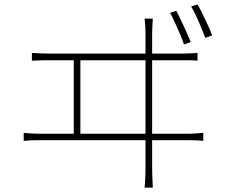

<svg xmlns="http://www.w3.org/2000/svg" viewBox="-20 -827 1040 867"><path d="M776 -778Q785 -762 797 -736.5Q809 -711 821 -684.5Q833 -658 841 -637L811 -626Q804 -647 792.5 -673.5Q781 -700 769.5 -726Q758 -752 748 -769ZM872 -807Q882 -790 894 -765.5Q906 -741 918 -715Q930 -689 938 -667L907 -656Q894 -690 876.5 -731Q859 -772 843 -798ZM670 -743Q669 -725 668 -706.5Q667 -688 667 -680Q667 -675 667 -641.5Q667 -608 667 -556Q667 -504 667 -443Q667 -382 667 -320.5Q667 -259 667 -206Q667 -153 667 -118Q667 -83 667 -75Q667 -67 667.5 -39.5Q668 -12 670 20H633Q636 -13 636.5 -39.5Q637 -66 637 -73Q637 -81 637 -116.5Q637 -152 637 -205Q637 -258 637 -319.5Q637 -381 637 -442.5Q637 -504 637 -556Q637 -608 637 -641.5Q637 -675 637 -680Q637 -691 636 -709Q635 -727 633 -743ZM313 -207V-565H343V-207ZM87 -227Q108 -225 127 -224Q146 -223 165 -223H826Q845 -223 862 -224.5Q879 -226 898 -227V-191Q879 -193 858.5 -193.5Q838 -194 826 -194H165Q146 -194 127.5 -193.5Q109 -193 87 -191ZM124 -588Q144 -587 163.5 -586Q183 -585 202 -585H799Q819 -585 836 -586Q853 -587 872 -588V-553Q853 -555 832.5 -555Q812 -555 799 -555H202Q183 -555 164 -554.5Q145 -554 124 -553Z"/></svg>

Font: Noto Sans TC Thin
Style: Regular
Weight: 100
Designer: Ryoko NISHIZUKA 西塚涼子 (kana, bopomofo & ideographs); Paul D. Hunt (Latin, Greek & Cyrillic); Sandoll Communications 산돌커뮤니
Foundry: Adobe
Version: Version 2.004-H2;hotconv 1.0.118;makeotfexe 2.5.65603